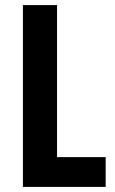

<svg xmlns="http://www.w3.org/2000/svg" viewBox="-20 -734 451 754"><path d="M70 0V-714H204V-117H395V0Z"/></svg>

Font: Noto Sans Sinhala UI ExtraCondensed
Style: Bold
Weight: 700
Width: 2
Designer: Jelle Bosma - Monotype Design Team
Foundry: Monotype Imaging Inc.
Version: Version 2.006; ttfautohint (v1.8.4.7-5d5b)